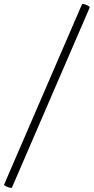

<svg xmlns="http://www.w3.org/2000/svg" viewBox="-68 -756 462 947"><path d="M-9 169Q-10 172 -20.5 169.5Q-31 167 -40 162Q-49 157 -48 155L336 -734Q338 -738 348.5 -735Q359 -732 367.5 -727Q376 -722 374 -718Z"/></svg>

Font: Cormorant Infant Light SemiBold
Style: Italic
Weight: 600
Italic angle: -10°
Version: Version 4.001